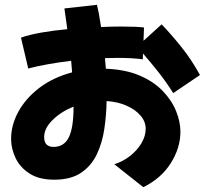

<svg xmlns="http://www.w3.org/2000/svg" viewBox="-20 -671 875 796"><path d="M97 -387 67 -515Q101 -527 152 -536Q203 -545 259 -550Q256 -572 253 -593.5Q250 -615 247 -636L382 -651Q385 -640 389.5 -616.5Q394 -593 399 -559Q443 -561 482 -561Q514 -561 538.5 -560Q563 -559 577 -557L575 -502L650 -570Q687 -532 730.5 -478Q774 -424 809 -360L698 -285Q670 -330 638 -370.5Q606 -411 573 -449L572 -425Q530 -431 467 -431Q442 -431 415 -430Q417 -408 419 -386Q500 -383 558.5 -358Q617 -333 654.5 -294Q692 -255 710 -210.5Q728 -166 728 -125Q728 -58 688 5.5Q648 69 574 105L454 10Q491 -2 520 -25Q549 -48 566.5 -77.5Q584 -107 584 -137Q584 -167 562.5 -192Q541 -217 504.5 -233Q468 -249 422 -252Q421 -194 412.5 -136.5Q404 -79 381.5 -31.5Q359 16 316.5 45Q274 74 205 74Q142 74 102.5 48.5Q63 23 44.5 -16Q26 -55 26 -95Q26 -153 56.5 -208.5Q87 -264 143.5 -307Q200 -350 279 -371Q277 -394 275 -419Q226 -413 180.5 -405Q135 -397 97 -387ZM163 -103Q163 -62 202 -62Q246 -62 265.5 -102Q285 -142 285 -229Q233 -208 198 -173.5Q163 -139 163 -103Z"/></svg>

Font: Mochiy Pop P One
Style: Regular
Weight: 400
Designer: FONTDASU
Foundry: FONTDASU / Google Inc. / Adobe
Version: Version 2.000